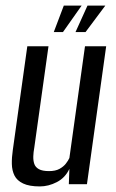

<svg xmlns="http://www.w3.org/2000/svg" viewBox="-20 -661 416 689"><path d="M123 8Q85 8 63 -2.5Q41 -13 32 -31Q23 -49 22.5 -72.5Q22 -96 26 -123L78 -495H154L103 -131Q100 -115 99.5 -100Q99 -85 103 -73Q107 -61 119.5 -54Q132 -47 156 -47Q179 -47 193.5 -55Q208 -63 216.5 -74Q225 -85 229 -94L285 -495H361L292 0H227L229 -55Q214 -23 184 -7.5Q154 8 123 8ZM173 -546 209 -641H273L206 -546ZM251 -546 294 -641H358L287 -546Z"/></svg>

Font: Alumni Sans Thin Medium
Style: Italic
Weight: 500
Italic angle: -8°
Version: Version 1.016